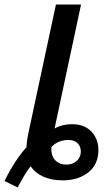

<svg xmlns="http://www.w3.org/2000/svg" viewBox="-80 -780 475 841"><path d="M-60 13Q-39 -31 -13.5 -70Q12 -109 36 -135Q37 -163 45 -200L165 -760H275L159 -217Q192 -236 235 -236Q290 -236 320.5 -203.5Q351 -171 351 -123Q351 -60 307 -25Q263 10 194 10Q145 10 109 -6.5Q73 -23 54 -52Q40 -34 25.5 -9.5Q11 15 -3 41ZM210 -59Q238 -59 256 -75Q274 -91 274 -116Q274 -139 259.5 -153Q245 -167 219 -167Q201 -167 182 -160.5Q163 -154 145 -136Q143 -97 162 -78Q181 -59 210 -59Z"/></svg>

Font: Noto Sans Condensed SemiBold
Style: Italic
Weight: 600
Width: 3
Italic angle: -12°
Designer: Monotype Design Team
Foundry: Monotype Imaging Inc.
Version: Version 2.013; ttfautohint (v1.8.4.7-5d5b)